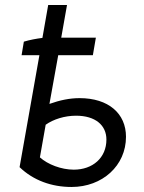

<svg xmlns="http://www.w3.org/2000/svg" viewBox="-20 -740 572 765"><path d="M75 -574 66 -520H137L58 -74C113 -21 186 5 265 5C388 5 482 -80 482 -195C482 -288 412 -349 297 -349C258 -349 219 -341 177 -326L212 -520H350L362 -590H224L247 -720H172L149 -589C125 -586 98 -581 75 -574ZM139 -113 162 -243C193 -265 238 -279 283 -279C360 -279 404 -241 404 -184C404 -111 349 -64 274 -64C224 -64 170 -85 139 -113Z"/></svg>

Font: Fixel Display
Style: Italic
Weight: 400
Italic angle: -10°
Designer: AlfaBravo + MacPaw
Foundry: Kyrylo Tkachov, Marchela Mozhyna, Serhii Makarenko, Maria Weinstein, Zakhar Kryvoshyya
Version: Version 1.210;Glyphs 3.2 (3217)